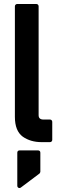

<svg xmlns="http://www.w3.org/2000/svg" viewBox="-20 -722 298 976"><path d="M55.7 -689.9Q55.7 -694.8 59.1 -698.2Q62.5 -701.7 67.4 -701.7H164.6Q169.9 -701.7 173.1 -698.2Q176.3 -694.8 176.3 -689.9V-136.2Q176.3 -114.3 201.2 -114.3H233.9Q239.3 -114.3 242.4 -110.8Q245.6 -107.4 245.6 -102.5V-11.2Q245.6 -6.3 242.4 -2.9Q239.3 0.5 233.9 0.5H191.4Q135.3 0.5 95.7 -27.3Q55.7 -56.6 55.7 -127.9ZM86.4 231Q80.1 235.8 74 232.7Q67.9 229.5 67.9 221.7V54.2Q67.9 48.8 71 45.7Q74.2 42.5 79.6 42.5H173.3Q178.7 42.5 181.9 45.7Q185.1 48.8 185.1 54.2V150.9Q185.1 153.3 183.6 156.2Q182.1 159.2 180.7 160.2Z"/></svg>

Font: Alte DIN 1451 Mittelschrift
Style: Bold
Weight: 700
Designer: Peter Wiegel
Foundry: Peter Wiegel
Version: Version 1.003